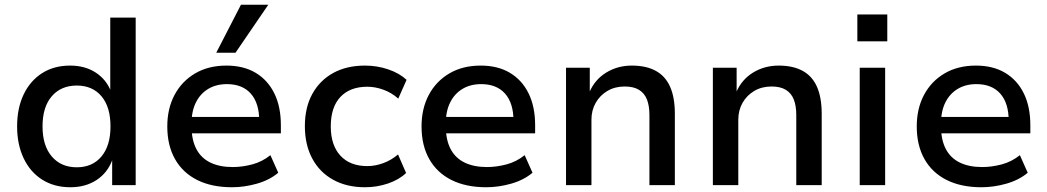

<svg xmlns="http://www.w3.org/2000/svg" viewBox="-20 -779 4405 808"><path d="M276 9Q208 9 157.5 -23Q107 -55 79.5 -113Q52 -171 52 -247Q52 -324 79.5 -381.5Q107 -439 157 -471Q207 -503 275 -503Q338 -503 383 -473.5Q428 -444 447 -394H444V-705H551V0H452V-107H453Q433 -52 386.5 -21.5Q340 9 276 9ZM303 -75Q369 -75 407 -120.5Q445 -166 445 -247Q445 -329 407 -374Q369 -419 303 -419Q237 -419 198 -374Q159 -329 159 -247Q159 -166 198 -120.5Q237 -75 303 -75Z M956 9Q871 9 810 -21.5Q749 -52 716.5 -109.5Q684 -167 684 -247Q684 -322 714.5 -379.5Q745 -437 801 -470Q857 -503 933 -503Q1005 -503 1056 -472.5Q1107 -442 1134.5 -386Q1162 -330 1162 -252V-218H767V-287H1088L1071 -270Q1071 -345 1035.5 -385Q1000 -425 935 -425Q890 -425 856.5 -405Q823 -385 804.5 -348Q786 -311 786 -259V-249Q786 -191 806 -152.5Q826 -114 865 -95Q904 -76 959 -76Q999 -76 1041 -87Q1083 -98 1118 -126L1151 -52Q1114 -21 1061 -6Q1008 9 956 9ZM890 -557 994 -759H1109L971 -557Z M1516 9Q1439 9 1382 -22.5Q1325 -54 1294 -112Q1263 -170 1263 -248Q1263 -327 1294.5 -384Q1326 -441 1382.5 -472Q1439 -503 1516 -503Q1567 -503 1614 -487Q1661 -471 1691 -443L1656 -364Q1628 -389 1593.5 -401.5Q1559 -414 1526 -414Q1453 -414 1412.5 -371Q1372 -328 1372 -247Q1372 -168 1412.5 -124Q1453 -80 1526 -80Q1559 -80 1593 -92.5Q1627 -105 1655 -129L1689 -51Q1660 -23 1613.5 -7Q1567 9 1516 9Z M2026 9Q1941 9 1880 -21.5Q1819 -52 1786.5 -109.5Q1754 -167 1754 -247Q1754 -322 1784.5 -379.5Q1815 -437 1871 -470Q1927 -503 2003 -503Q2075 -503 2126 -472.5Q2177 -442 2204.5 -386Q2232 -330 2232 -252V-218H1837V-287H2158L2141 -270Q2141 -345 2105.5 -385Q2070 -425 2005 -425Q1960 -425 1926.5 -405Q1893 -385 1874.5 -348Q1856 -311 1856 -259V-249Q1856 -191 1876 -152.5Q1896 -114 1935 -95Q1974 -76 2029 -76Q2069 -76 2111 -87Q2153 -98 2188 -126L2221 -52Q2184 -21 2131 -6Q2078 9 2026 9Z M2362 0V-494H2462V-390H2460Q2483 -444 2531 -473.5Q2579 -503 2639 -503Q2699 -503 2739.5 -481Q2780 -459 2800 -414Q2820 -369 2820 -300V0H2713V-295Q2713 -334 2702.5 -360.5Q2692 -387 2669 -401Q2646 -415 2609 -415Q2568 -415 2536.5 -396.5Q2505 -378 2487 -346.5Q2469 -315 2469 -275V0Z M2980 0V-494H3080V-390H3078Q3101 -444 3149 -473.5Q3197 -503 3257 -503Q3317 -503 3357.5 -481Q3398 -459 3418 -414Q3438 -369 3438 -300V0H3331V-295Q3331 -334 3320.5 -360.5Q3310 -387 3287 -401Q3264 -415 3227 -415Q3186 -415 3154.5 -396.5Q3123 -378 3105 -346.5Q3087 -315 3087 -275V0Z M3588 -605V-718H3714V-605ZM3598 0V-494H3705V0Z M4110 9Q4025 9 3964 -21.5Q3903 -52 3870.5 -109.5Q3838 -167 3838 -247Q3838 -322 3868.5 -379.5Q3899 -437 3955 -470Q4011 -503 4087 -503Q4159 -503 4210 -472.5Q4261 -442 4288.5 -386Q4316 -330 4316 -252V-218H3921V-287H4242L4225 -270Q4225 -345 4189.5 -385Q4154 -425 4089 -425Q4044 -425 4010.5 -405Q3977 -385 3958.5 -348Q3940 -311 3940 -259V-249Q3940 -191 3960 -152.5Q3980 -114 4019 -95Q4058 -76 4113 -76Q4153 -76 4195 -87Q4237 -98 4272 -126L4305 -52Q4268 -21 4215 -6Q4162 9 4110 9Z"/></svg>

Font: Nunito Sans 9pt SemiBold
Style: Regular
Weight: 600
Version: Version 3.101;gftools[0.9.27]